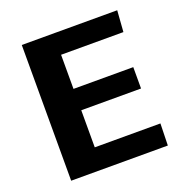

<svg xmlns="http://www.w3.org/2000/svg" viewBox="-127 -828 914 945"><g transform="rotate(-20 329.5 -355.5)"><path d="M87.1 0V-710.9H587L578.9 -599.5H252.4V-420.8H565.5V-308.9H252.4V-114.7H596.3L593.4 0Z"/></g></svg>

Font: Comme
Style: Regular
Weight: 400
Designer: Vernon Adams
Foundry: Vernon Adams
Version: Version 1.000;gftools[0.9.27]